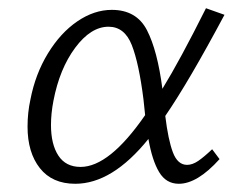

<svg xmlns="http://www.w3.org/2000/svg" viewBox="-20 -442 586 467"><path d="M496 -79 514 -55Q460 5 415 5Q384 5 367 -23.5Q350 -52 341 -104Q253 5 163 5Q107 5 77 -33Q47 -71 47 -134Q47 -168 54 -200Q66 -262 96.5 -312Q127 -362 168 -390Q209 -418 252 -418Q312 -418 337.5 -368.5Q363 -319 375 -226Q418 -296 481 -422L526 -406Q439 -243 382 -160Q389 -102 400.5 -71.5Q412 -41 435 -41Q448 -41 462 -50.5Q476 -60 496 -79ZM333 -162 329 -200Q318 -288 300.5 -332.5Q283 -377 244 -377Q201 -377 163 -326Q125 -275 110 -197Q104 -166 104 -138Q104 -91 122 -63.5Q140 -36 176 -36Q246 -36 333 -162Z"/></svg>

Font: Ysabeau Semilight
Style: Italic
Weight: 300
Italic angle: -12°
Designer: Christian Thalmann (Catharsis Fonts)
Version: Version 0.003